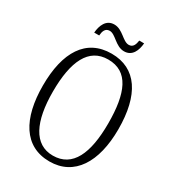

<svg xmlns="http://www.w3.org/2000/svg" viewBox="-209 -1003 1031 1133"><g transform="rotate(30 306.0 -436.0)"><path d="M361 -773C417 -773 437 -824 441 -873H408C404 -846 396 -820 366 -820C325 -820 292 -882 234 -882C178 -882 158 -830 154 -781H188C190 -809 198 -836 229 -836C269 -836 303 -773 361 -773ZM305 10C473 10 563 -133 563 -358C563 -591 476 -725 306 -725C133 -725 48 -587 48 -359C48 -135 132 10 305 10ZM305 -30C176 -30 117 -155 117 -358C117 -564 174 -685 306 -685C444 -685 494 -564 494 -358C494 -154 439 -30 305 -30Z"/></g></svg>

Font: Noto Serif Devanagari Condensed Light
Style: Regular
Weight: 300
Width: 3
Designer: Universal Thirst, Indian Type Foundry and the Monotype Design Team
Foundry: Monotype Imaging Inc.
Version: Version 2.004